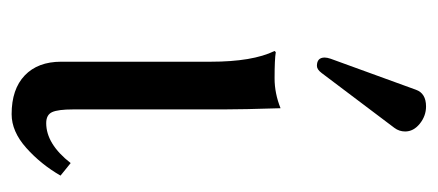

<svg xmlns="http://www.w3.org/2000/svg" viewBox="-226 -496 735 322"><g transform="rotate(90 141.0 -335.5)"><path d="M159 -683Q175 -683 188 -672.5Q201 -662 201 -648Q201 -638 195 -630L103 -508Q97 -500 91 -500Q77 -500 77 -513Q77 -517 79 -523L131 -666Q137 -683 159 -683ZM84 -322Q84 -392 66 -429L68 -431Q80 -429 112 -429Q137 -429 162 -439Q164 -375 164 -343V-91Q164 -66 168.5 -56Q173 -46 187 -46Q222 -46 254 -87L275 -70Q256 -37 228.5 -12.5Q201 12 172 12Q130 12 107 -10Q84 -32 84 -71Z"/></g></svg>

Font: Libertinus Sans
Style: Regular
Weight: 400
Designer: Philipp H. Poll
Foundry: Khaled Hosny
Version: Version 6.1